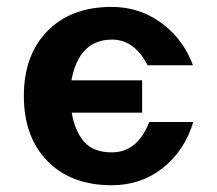

<svg xmlns="http://www.w3.org/2000/svg" viewBox="-20 -529 636 562"><path d="M417 -171.9H545.9Q520 -87.4 456.3 -37.1Q392.6 13.2 307.1 13.2Q188 13.2 118.9 -57.6Q49.8 -128.4 49.8 -248Q49.8 -367.7 118.9 -438.2Q188 -508.8 307.1 -508.8Q387.7 -508.8 451.9 -462.2Q516.1 -415.5 544.9 -337.9H412.1Q373.5 -413.1 308.1 -413.1Q211.4 -413.1 189 -293.9H396V-199.2H189.9Q199.2 -145 226.3 -114Q253.4 -83 307.1 -83Q382.3 -83 417 -171.9Z"/></svg>

Font: Perun
Style: Bold
Weight: 700
Foundry: Copyright (c) Stefan Peev, Context Ltd, 2016
Version: Version 1.0000